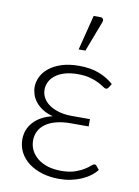

<svg xmlns="http://www.w3.org/2000/svg" viewBox="-84 -793 617 855"><g transform="rotate(10 224.5 -365.0)"><path d="M52 0ZM390.5 -433Q387.5 -429 385.2 -427.5Q383 -426 379 -426Q374.5 -426 365.2 -432.5Q356 -439 340.5 -447Q325 -455 301.8 -461.5Q278.5 -468 245.5 -468Q211 -468 185.8 -460.2Q160.5 -452.5 143.8 -439.2Q127 -426 119 -409.2Q111 -392.5 111 -374.5Q111 -354.5 120.8 -337.2Q130.5 -320 149 -307.2Q167.5 -294.5 193.5 -287.2Q219.5 -280 252 -280H333V-247H252Q215 -247 186.5 -239.5Q158 -232 138.8 -218.2Q119.5 -204.5 109.8 -185.2Q100 -166 100 -143Q100 -118.5 110.5 -98Q121 -77.5 140 -62.5Q159 -47.5 185.8 -39.2Q212.5 -31 245 -31Q282.5 -31 307.2 -39.5Q332 -48 348.2 -58Q364.5 -68 373.5 -76.5Q382.5 -85 388 -85Q394.5 -85 398 -80L411 -64Q399.5 -49 382 -36Q364.5 -23 342.8 -13.8Q321 -4.5 295.8 0.8Q270.5 6 243 6Q202 6 167 -4.5Q132 -15 106.5 -34Q81 -53 66.5 -79.8Q52 -106.5 52 -139Q52 -184.5 81.8 -217.5Q111.5 -250.5 167.5 -264Q139.5 -271.5 120 -284.2Q100.5 -297 88.5 -312.5Q76.5 -328 71 -345Q65.5 -362 65.5 -378Q65.5 -402 76.5 -424.8Q87.5 -447.5 109.8 -465.5Q132 -483.5 165.8 -494.5Q199.5 -505.5 245 -505.5Q298 -505.5 336.5 -490.2Q375 -475 401.5 -450.5ZM229.5 -577 269.5 -735.5H300Q308.5 -735.5 312.2 -729.2Q316 -723 312 -713.5L260 -577Z"/></g></svg>

Font: Lato Light
Style: Regular
Weight: 300
Designer: Lukasz Dziedzic
Foundry: tyPoland Lukasz Dziedzic
Version: Version 2.007; 2014-02-27